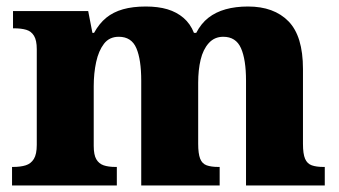

<svg xmlns="http://www.w3.org/2000/svg" viewBox="-20 -570 1042 590"><path d="M17 0V-57H20Q43 -57 59 -62Q75 -67 84 -81.5Q93 -96 93 -125V-419Q93 -446 84.5 -460Q76 -474 60.5 -478.5Q45 -483 23 -483H20V-536H251L264 -469H269Q285 -498 306.5 -515.5Q328 -533 358 -541.5Q388 -550 428 -550Q466 -550 494.5 -541.5Q523 -533 544 -515Q565 -497 576 -469H583Q598 -498 620.5 -515.5Q643 -533 673.5 -541.5Q704 -550 742 -550Q822 -550 866.5 -504.5Q911 -459 911 -358V-128Q911 -97 917.5 -82Q924 -67 938 -62Q952 -57 974 -57H978V0H736V-322Q736 -387 720.5 -422Q705 -457 666 -457Q639 -457 621.5 -437.5Q604 -418 596.5 -386.5Q589 -355 589 -316V-128Q589 -98 595 -82.5Q601 -67 615 -62Q629 -57 651 -57H655V0H414V-322Q414 -387 399 -422Q384 -457 345 -457Q316 -457 299.5 -435.5Q283 -414 275.5 -379.5Q268 -345 268 -305V-122Q268 -94 276 -80.5Q284 -67 298.5 -62Q313 -57 335 -57H339V0Z"/></svg>

Font: Noto Serif Bengali ExtraBold
Style: Regular
Weight: 800
Designer: Juan Bruce, Universal Thirst, Indian Type Foundry and the Monotype Design Team.
Foundry: Monotype Imaging Inc.
Version: Version 2.003